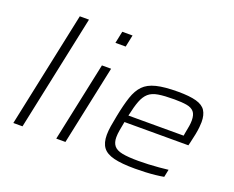

<svg xmlns="http://www.w3.org/2000/svg" viewBox="-119 -948 1416 1160"><g transform="rotate(20 589.5 -367.5)"><path d="M55 0 212 -743H271L114 0Z M469 -666 485 -743H551L535 -666ZM331 0 439 -510H498L390 0Z M839 8Q753 8 703 -4.5Q653 -17 631.5 -46Q610 -75 610 -126Q610 -151 615 -183Q620 -215 628 -254Q643 -330 660 -381Q677 -432 706 -462Q735 -492 787.5 -505Q840 -518 926 -518Q1001 -518 1044 -506Q1087 -494 1104.5 -466.5Q1122 -439 1122 -394Q1122 -380 1120 -360Q1118 -340 1113 -314Q1108 -288 1100 -255L1095 -235H684Q678 -204 673.5 -178.5Q669 -153 669 -132Q669 -98 685 -78Q701 -58 739 -50.5Q777 -43 843 -43Q873 -43 907 -44.5Q941 -46 974.5 -49Q1008 -52 1033 -55L1023 -6Q1002 -2 970.5 1.5Q939 5 905 6.5Q871 8 839 8ZM693 -280H1048L1051 -298Q1057 -328 1060 -347Q1063 -366 1063 -382Q1063 -420 1047.5 -438Q1032 -456 1001 -461.5Q970 -467 921 -467Q857 -467 818 -460.5Q779 -454 756.5 -434Q734 -414 720 -377.5Q706 -341 693 -280Z"/></g></svg>

Font: Saira Expanded Light
Style: Italic
Weight: 300
Width: 7
Italic angle: -12°
Designer: Hector Gatti with collaboration of the Omnibus-Type team
Foundry: Omnibus-Type
Version: Version 1.101